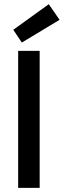

<svg xmlns="http://www.w3.org/2000/svg" viewBox="-20 -904 307 924"><path d="M67.4 -659.2V0H170.9V-659.2ZM266.6 -808.6 214.8 -883.8 43.9 -760.7 85 -699.2Z"/></svg>

Font: Yaldevi Colombo SemiBold
Style: Regular
Weight: 600
Designer: Sol Matas, Denzil Rajitha, Kosala Senevirathne and Pathum Egodawatta
Foundry: Mooniak
Version: Version 1.020 ; ttfautohint (v1.6)